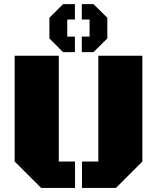

<svg xmlns="http://www.w3.org/2000/svg" viewBox="-20 -921 769 941"><path d="M381.8 0V-129.4H461.9V-647.9H677.7V-129.4L548.3 0ZM181.6 0 51.8 -129.4V-647.9H268.1V-129.4H347.7V0ZM380.9 -665.5V-741.7H418.9V-825.2H380.9V-900.9H438L505.9 -834V-732.4L438 -665.5ZM289.1 -665.5 222.2 -732.4V-834L289.1 -900.9H347.2V-825.2H309.6V-741.7H347.2V-665.5Z"/></svg>

Font: Black Ops One
Style: Regular
Weight: 400
Designer: James Grieshaber, Eben Sorkin
Foundry: Sorkin Type Co.
Version: Version 1.004; ttfautohint (v1.8.4.7-5d5b)